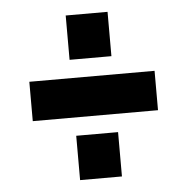

<svg xmlns="http://www.w3.org/2000/svg" viewBox="-44 -612 601 617"><g transform="rotate(-5 256.5 -303.5)"><path d="M190 -426V-569H325V-426ZM55 -240V-367H459V-240ZM190 -38V-181H325V-38Z"/></g></svg>

Font: Raleway-v4020 ExtraBold
Style: Italic
Weight: 800
Italic angle: -12°
Designer: Matt McInerney, Pablo Impallari, Rodrigo Fuenzalida
Foundry: Matt McInerney, Pablo Impallari, Rodrigo Fuenzalida
Version: Version 4.020;PS 004.020;hotconv 1.0.88;makeotf.lib2.5.64775